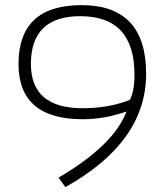

<svg xmlns="http://www.w3.org/2000/svg" viewBox="-20 -725 631 764"><path d="M561.5 -431.2Q561.5 -159.7 240.2 19.5L212.9 -18.1Q432.1 -146.5 483.4 -281.2Q395 -250.5 309.6 -250.5Q53.7 -250.5 53.7 -470.2Q53.7 -704.6 304.2 -704.6Q561.5 -704.6 561.5 -431.2ZM299.8 -660.6Q103 -660.6 103 -470.2Q103 -294.4 309.1 -294.4Q413.6 -294.4 496.6 -327.6Q515.1 -361.8 515.1 -428.2Q515.1 -660.6 299.8 -660.6Z"/></svg>

Font: Voltera Light
Style: Light
Weight: 300
Designer: Bernd Montag
Version: Version 1.301